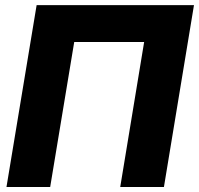

<svg xmlns="http://www.w3.org/2000/svg" viewBox="-20 -748 796 768"><path d="M755.9 -727.5 635.7 0H460.9L556.6 -580.1H276.9L180.7 0H5.9L126.5 -727.5Z"/></svg>

Font: Inter 28pt ExtraBold
Style: Italic
Weight: 800
Italic angle: -9.3988°
Designer: Rasmus Andersson
Foundry: rsms
Version: Version 4.001;git-66647c0bb